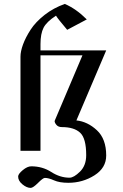

<svg xmlns="http://www.w3.org/2000/svg" viewBox="-20 -751 614 956"><path d="M181.6 0V-475.6H390.6L253.9 -153.3C252.6 -150.7 252 -149.1 252 -148.4C252 -142.6 255 -136.1 261.2 -128.9C267.4 -121.7 276.4 -118.2 288.1 -118.2C328.5 -118.2 358.7 -108.9 378.9 -90.3C399.1 -71.8 409.2 -34.5 409.2 21.5C409.2 56 398.9 83.3 378.4 103.5C357.9 123.7 340.5 133.8 326.2 133.8C294.9 133.8 264.6 124.3 235.4 105.5C206.1 86.6 172.9 77.1 135.7 77.1C122.7 77.1 108.6 83.5 93.3 96.2C78 108.9 70.3 119.5 70.3 127.9C70.3 142.3 77.5 155.3 91.8 167C106.1 178.7 119.8 184.6 132.8 184.6C140.6 184.6 152.8 176.3 169.4 159.7C186 143.1 197.3 134.8 203.1 134.8C215.5 134.8 230.8 138.8 249 147C267.3 155.1 291 159.2 320.3 159.2C367.8 159.2 411.1 146.8 450.2 122.1C489.3 97.3 508.8 64.5 508.8 23.4C508.8 -31.9 493.3 -73.9 462.4 -102.5C431.5 -131.2 397.5 -147.5 360.4 -151.4L508.8 -500H181.6V-531.2C181.6 -565.8 186.7 -592.9 196.8 -612.8C206.9 -632.6 227.5 -652.7 258.8 -672.9C264 -663.7 282.6 -640.3 314.5 -602.5L412.1 -654.3C377 -689.5 340.5 -715.2 302.7 -731.4C265.6 -718.4 232.1 -700.2 202.1 -676.8C172.2 -653.3 148.9 -628.7 132.3 -603C115.7 -577.3 103.2 -552.9 94.7 -529.8C86.3 -506.7 82 -486.3 82 -468.8V0Z"/></svg>

Font: TriodPostnaja
Style: Medium
Weight: 500
Version: 20110805; ttfautohint (v0.96) -l 8 -r 50 -G 200 -x 14 -w "G"